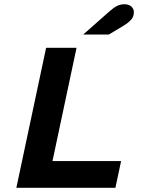

<svg xmlns="http://www.w3.org/2000/svg" viewBox="-20 -896 672 916"><path d="M58 0 200 -668H345.2L230.4 -127.7H557.8L530.6 0ZM376.9 -731.2 501.1 -840.8Q522 -859.3 538.1 -867.5Q554.2 -875.7 573.6 -875.7Q594.5 -875.7 606.6 -864.9Q618.7 -854 618.7 -837.8Q618.7 -815.4 604.2 -800.4Q589.8 -785.4 567.5 -772.2L499.1 -731.2Z"/></svg>

Font: Atkinson Hyperlegible Mono ExtraLight
Style: Italic
Weight: 200
Italic angle: -12°
Monospace: yes
Designer: Elliott Scott, Megan Eiswerth, Linus Boman, Theodore Petrosky, Letters from Sweden
Foundry: Applied Design Works, Letters from Sweden
Version: Version 2.001